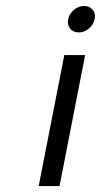

<svg xmlns="http://www.w3.org/2000/svg" viewBox="-20 -625 339 645"><path d="M196 -440H266L180 0H110ZM209 -561Q213 -579 228.5 -592Q244 -605 262 -605Q281 -605 291.5 -592Q302 -579 298 -561Q294 -542 278.5 -529Q263 -516 245 -516Q226 -516 215.5 -529Q205 -542 209 -561Z"/></svg>

Font: Teachers[wght] Italic
Style: Regular
Weight: 400
Designer: Alfredo Marco Pradil & Chank Diesel
Version: Version 1.000;Glyphs 3.1.2 (3151)